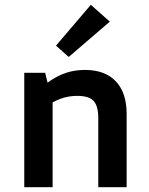

<svg xmlns="http://www.w3.org/2000/svg" viewBox="-20 -779 620 799"><path d="M81 0V-476H168L178 -435Q216 -463 253.5 -475.5Q291 -488 333 -488Q417 -488 462 -440.5Q507 -393 507 -305V0H389V-287Q389 -338 369.5 -359Q350 -380 302 -380Q274 -380 249.5 -373.5Q225 -367 199 -353V0ZM266 -542 213 -589 358 -759 437 -689Z"/></svg>

Font: Sometype Mono
Style: Bold
Weight: 700
Monospace: yes
Designer: Ryoichi Tsunekawa
Foundry: Dharma Type
Version: Version 1.000; ttfautohint (v1.8.3)